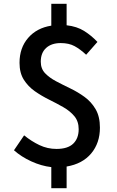

<svg xmlns="http://www.w3.org/2000/svg" viewBox="-20 -860 610 1003"><path d="M248 123V13Q196 7 143.5 -17Q91 -41 53 -75L106 -153Q144 -122 186 -102Q228 -82 275 -82Q334 -82 362.5 -109.5Q391 -137 391 -185Q391 -226 368.5 -253Q346 -280 311 -300Q276 -320 236.5 -339.5Q197 -359 162 -383.5Q127 -408 104.5 -443.5Q82 -479 82 -532Q82 -610 127 -662Q172 -714 248 -726V-840H328V-728Q382 -722 420 -698Q458 -674 489 -641L430 -574Q399 -603 369.5 -619Q340 -635 297 -635Q249 -635 221 -609.5Q193 -584 193 -538Q193 -501 215.5 -477.5Q238 -454 273 -435.5Q308 -417 347.5 -398Q387 -379 422 -353.5Q457 -328 479.5 -289.5Q502 -251 502 -193Q502 -113 456.5 -58.5Q411 -4 328 10V123Z"/></svg>

Font: Source Han Sans TC Medium
Style: Regular
Weight: 500
Designer: Ryoko NISHIZUKA Ë•øÂ°öÊ∂ºÂ≠ê (kana, bopomofo & ideographs); Paul D. Hunt (Latin, Greek & Cyrillic); Sandoll Communicatio
Foundry: Adobe
Version: Version 2.004;hotconv 1.0.118;makeotfexe 2.5.65603